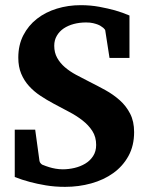

<svg xmlns="http://www.w3.org/2000/svg" viewBox="-20 -707 576 743"><path d="M499 -195.8Q499 -143.1 477.1 -103.3Q455.1 -63.5 418.2 -37.1Q381.3 -10.7 333 2.7Q284.7 16.1 231.9 16.1Q192.4 16.1 157.5 10.3Q122.6 4.4 95.7 -2.9Q64.5 -11.2 37.1 -22V-205.1H116.2L132.8 -84Q133.8 -78.1 138.7 -73.5Q143.6 -68.8 146 -68.8Q157.7 -64 170.4 -60.1Q181.6 -56.6 195.3 -54.2Q209 -51.8 223.1 -51.8Q245.1 -51.8 268.1 -57.1Q291 -62.5 309.8 -73.7Q328.6 -85 340.3 -103Q352.1 -121.1 352.1 -146Q352.1 -177.2 337.4 -200Q322.8 -222.7 299.3 -241Q275.9 -259.3 246.3 -274.7Q216.8 -290 187 -306.2Q160.6 -320.3 136 -336.7Q111.3 -353 92.3 -374Q73.2 -395 62 -421.9Q50.8 -448.7 50.8 -483.9Q50.8 -532.7 70.3 -570.6Q89.8 -608.4 123 -634.3Q156.2 -660.2 200 -673.6Q243.7 -687 292 -687Q330.1 -687 364.3 -680.7Q398.4 -674.3 424.8 -667Q455.1 -658.2 481 -647V-482.9H403.8L387.2 -589.8Q386.7 -591.8 384.5 -594.2Q382.3 -596.7 379.9 -599.1Q377 -601.6 373 -604Q367.7 -608.4 358.9 -611.8Q351.6 -614.7 340.3 -617.4Q329.1 -620.1 313 -620.1Q288.1 -620.1 265.9 -614.3Q243.7 -608.4 226.8 -597.2Q210 -585.9 200 -568.8Q189.9 -551.8 189.9 -529.8Q189.9 -503.4 201.2 -483.2Q212.4 -462.9 231.2 -446.8Q250 -430.7 274.4 -417.5Q298.8 -404.3 325.2 -391.1Q356.4 -375.5 387.5 -358.4Q418.5 -341.3 443.4 -319.1Q468.3 -296.9 483.6 -267.1Q499 -237.3 499 -195.8Z"/></svg>

Font: Charis SIL Viet
Style: Bold
Weight: 700
Foundry: SIL International
Version: Version 5.000